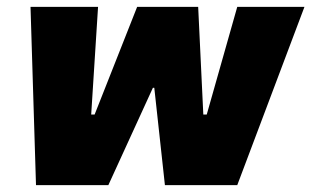

<svg xmlns="http://www.w3.org/2000/svg" viewBox="-20 -540 908 560"><path d="M85 0H296L426 -284H430L461 0H672L868 -520H672L583 -206H573L558 -520H380L256 -206H246L266 -520H69Z"/></svg>

Font: Fixel Display 20240404 Black
Style: Italic
Weight: 900
Italic angle: -10°
Designer: AlfaBravo + MacPaw
Foundry: Kyrylo Tkachov, Marchela Mozhyna, Serhii Makarenko, Maria Weinstein, Zakhar Kryvoshyya
Version: Version 1.211;Glyphs 3.2 (3225)